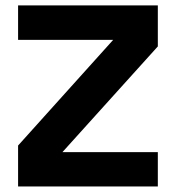

<svg xmlns="http://www.w3.org/2000/svg" viewBox="-20 -670 632 690"><path d="M45 -650.5V-526.7H386.7L45 -147V0H547.2V-123.2H204.3L547.2 -503.2V-650.5Z"/></svg>

Font: Overused Grotesk Light
Style: Regular
Weight: 300
Designer: RandomMaerks
Version: Version 0.005